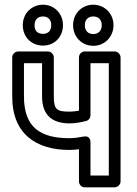

<svg xmlns="http://www.w3.org/2000/svg" viewBox="-20 -772 581 817"><path d="M275 -247C303 -247 324 -252 346 -257C358 -260 365 -271 365 -281V-503H443V-25H365V-166C365 -173 363 -196 336 -191C316 -187 295 -184 275 -184C152 -184 82 -230 82 -361V-503H159V-361C159 -280 205 -247 275 -247ZM275 -297C223 -297 209 -305 209 -361V-528C209 -539 199 -553 184 -553H57C46 -553 32 -543 32 -528V-361C32 -201 135 -134 275 -134C289 -134 301 -135 316 -137V0C316 11 325 25 340 25H468C479 25 493 15 493 0V-528C493 -539 483 -553 468 -553H340C329 -553 316 -543 316 -528V-301C304 -299 290 -297 275 -297ZM163 -628C140 -628 127 -640 127 -665C127 -689 142 -702 163 -702C184 -702 198 -689 198 -665C198 -640 184 -628 163 -628ZM163 -578C211 -578 248 -614 248 -665C248 -715 210 -752 163 -752C116 -752 77 -716 77 -665C77 -613 115 -578 163 -578ZM377 -627C356 -627 341 -640 341 -665C341 -689 356 -702 377 -702C398 -702 413 -689 413 -665C413 -640 397 -627 377 -627ZM377 -577C425 -577 463 -615 463 -665C463 -715 424 -752 377 -752C330 -752 291 -716 291 -665C291 -614 329 -577 377 -577Z"/></svg>

Font: Asimov
Style: NarOu
Weight: 500
Designer: Google
Version: Version 2.000980; 2014